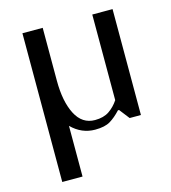

<svg xmlns="http://www.w3.org/2000/svg" viewBox="-101 -552 731 823"><g transform="rotate(-15 264.5 -140.0)"><path d="M74 -470H164V-235Q164 -143 193 -86.5Q222 -30 279 -30Q317 -30 341.5 -46.5Q366 -63 384 -90V-470H474V0H424L389 -45H384Q360 -19 336 -4.5Q312 10 269 10Q209 10 164 -35V190H74Z"/></g></svg>

Font: El Messiri
Style: Regular
Weight: 400
Designer: Mohamed Gaber
Foundry: Kief Type Foundry
Version: Version 2.006